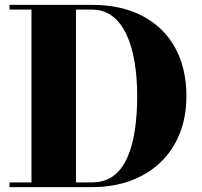

<svg xmlns="http://www.w3.org/2000/svg" viewBox="-20 -770 830 790"><path d="M358 -750Q480 -750 567.2 -703.8Q654.5 -657.5 700.8 -573.2Q747 -489 747 -375Q747 -289.5 719.5 -220.5Q692 -151.5 640.5 -102.2Q589 -53 517.5 -26.5Q446 0 358 0H19V-19.5H109.5V-730.5H19V-750ZM292.5 -19.5H358Q410.5 -19.5 446.2 -46Q482 -72.5 503.5 -120.8Q525 -169 534.8 -233.8Q544.5 -298.5 544.5 -375Q544.5 -451.5 533.5 -516.2Q522.5 -581 499.8 -629.2Q477 -677.5 441.8 -704Q406.5 -730.5 358 -730.5H292.5Z"/></svg>

Font: Bodoni Moda 11pt ExtraBold
Style: Regular
Weight: 800
Designer: Owen Earl
Foundry: indestructible type
Version: Version 2.004